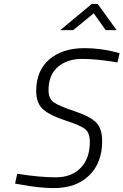

<svg xmlns="http://www.w3.org/2000/svg" viewBox="-20 -951 631 981"><path d="M580 -632 591 -679 566 -686C514.7 -698.7 463 -705 411 -705C336.3 -705 276.7 -685.8 232 -647.5C187.3 -609.2 165 -555.3 165 -486C165 -443.3 177.2 -411.7 201.5 -391C225.8 -370.3 263.8 -351.7 315.5 -335C367.2 -318.3 400.7 -303.5 416 -290.5C431.3 -277.5 439 -256 439 -226C439 -169.3 423.3 -125 392 -93C360.7 -61 318.3 -45 265 -45C211.7 -45 146 -51 68 -63L57 -13L86 -8C148.7 4 205.3 10 256 10C331.3 10 391.2 -11.5 435.5 -54.5C479.8 -97.5 502 -156 502 -230C502 -273.3 491.5 -305.3 470.5 -326C449.5 -346.7 412.8 -365.7 360.5 -383C308.2 -400.3 273 -415.3 255 -428C237 -440.7 228 -461.3 228 -490C228 -542 243.8 -581.7 275.5 -609C307.2 -636.3 348.5 -650 399.5 -650C450.5 -650 510.7 -644 580 -632ZM288 -797H354L459 -883L520 -797H576L479 -931H449Z"/></svg>

Font: Titillium Web
Style: Light Italic
Weight: 300
Italic angle: -13°
Version: Version 1.001;PS 57.000;hotconv 1.0.70;makeotf.lib2.5.55311